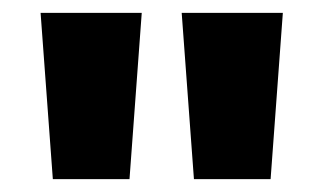

<svg xmlns="http://www.w3.org/2000/svg" viewBox="-20 -734 502 298"><path d="M200 -714H43L62 -456H181ZM419 -714H262L281 -456H400Z"/></svg>

Font: Noto Sans Lao UI ExtCond ExtBd
Style: Regular
Weight: 800
Width: 2
Designer: Monotype Design Team
Foundry: Monotype Imaging Inc.
Version: Version 2.000